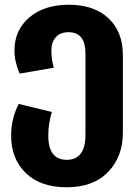

<svg xmlns="http://www.w3.org/2000/svg" viewBox="-20 -568 589 811"><path d="M271 -548Q377 -548 438 -491Q499 -434 499 -334V-8Q499 94 436.5 158.5Q374 223 262 223Q151 223 89 163Q27 103 27 5Q27 -67 59 -129L199 -95Q184 -46 184 5Q184 107 262 107Q341 107 341 1V-341Q341 -432 270 -432Q234 -432 215.5 -410.5Q197 -389 197 -356Q197 -318 207 -282L63 -257Q41 -308 41 -354Q41 -441 104 -494.5Q167 -548 271 -548Z"/></svg>

Font: FiraGO
Style: Bold
Weight: 700
Designer: bBox Type
Foundry: bBox Type GmbH
Version: Version 1.001;PS 001.001;hotconv 1.0.88;makeotf.lib2.5.64775